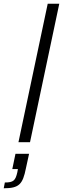

<svg xmlns="http://www.w3.org/2000/svg" viewBox="-59 -763 338 1030"><path d="M197 -743 40 0H102L259 -743ZM-33 216 -39 247C43 247 63 226 80 140L97 62H24L7 144H37L34 161C24 205 14 216 -33 216Z"/></svg>

Font: Saira UNSAM Light Italic
Style: Regular
Weight: 300
Italic angle: -12°
Designer: Hector Gatti with collaboration of the Omnibus-Type team
Foundry: Omnibus-Type
Version: Version 0.072;PS 000.072;hotconv 1.0.88;makeotf.lib2.5.64775